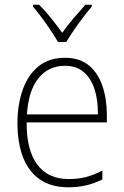

<svg xmlns="http://www.w3.org/2000/svg" viewBox="-20 -784 527 814"><path d="M255 -539Q318 -539 357 -506.5Q396 -474 414.5 -419Q433 -364 433 -297V-265H93Q92 -149 137.5 -87Q183 -25 271 -25Q311 -25 343 -33Q375 -41 414 -61V-23Q381 -7 346.5 1.5Q312 10 270 10Q196 10 148 -24Q100 -58 77 -119Q54 -180 54 -262Q54 -341 76.5 -404Q99 -467 143.5 -503Q188 -539 255 -539ZM255 -505Q186 -505 143.5 -453Q101 -401 94 -299H395Q396 -358 381 -405Q366 -452 335 -478.5Q304 -505 255 -505ZM226 -606Q213 -628 194.5 -656Q176 -684 156 -710.5Q136 -737 120 -756V-764H146Q171 -739 197 -706.5Q223 -674 244 -645Q265 -675 290.5 -705Q316 -735 342 -764H369V-756Q352 -736 331.5 -709Q311 -682 292.5 -655Q274 -628 261 -606Z"/></svg>

Font: Noto Sans Gurmukhi SemiCondensed ExtraLight
Style: Regular
Weight: 200
Width: 4
Designer: Jelle Bosma - Monotype Design Team
Foundry: Monotype Imaging Inc.
Version: Version 2.004; ttfautohint (v1.8.4.7-5d5b)